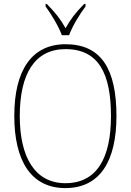

<svg xmlns="http://www.w3.org/2000/svg" viewBox="-20 -951 669 981"><path d="M296 -771H333C349 -816 388 -880 417 -918V-931H410C365 -885 342 -855 315 -807C288 -855 264 -885 219 -931H213V-918C241 -880 280 -816 296 -771ZM314 10C493 10 575 -131 575 -358C575 -597 498 -725 315 -725C143 -725 53 -593 53 -359C53 -129 139 10 314 10ZM314 -15C159 -15 81 -147 81 -358C81 -573 157 -700 315 -700C485 -700 547 -573 547 -358C547 -145 476 -15 314 -15Z"/></svg>

Font: Noto Serif SemiCondensed Thin
Style: Regular
Weight: 100
Width: 4
Designer: Monotype Design Team
Foundry: Monotype Imaging Inc.
Version: Version 2.015